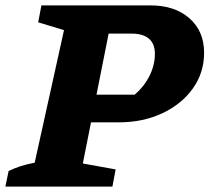

<svg xmlns="http://www.w3.org/2000/svg" viewBox="-46 -694 779 714"><path d="M-26 0 -14 -58Q6 -68 29 -75.5Q52 -83 83 -89L192 -582L96 -611L108 -674H513Q604 -674 658.5 -626Q713 -578 713 -498Q713 -424 671.5 -365.5Q630 -307 558 -273Q486 -239 395 -239H202L223 -342H455Q490 -372 510 -412Q530 -452 530 -494Q530 -531 508 -550Q486 -569 444 -569H358L262 -86L384 -64L372 0Z"/></svg>

Font: Piazzolla Thin Black
Style: Italic
Weight: 900
Italic angle: -11.3°
Version: Version 2.005